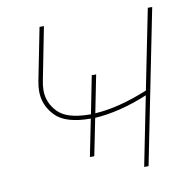

<svg xmlns="http://www.w3.org/2000/svg" viewBox="-78 -780 876 861"><g transform="rotate(-10 359.5 -350.0)"><path d="M350 -446H370L336 -275Q443 -281 577 -336L650 -700H670L530 0H510L573 -315Q508 -288 447 -273Q386 -258 332 -255L298 -86H278L312 -255Q198 -255 151.5 -303.2Q105 -351.5 105 -415Q105 -437.5 110 -463L157 -700H177L130 -461Q125 -437 125 -416Q125 -359.5 166.5 -316.8Q208 -274 312 -274H316Z"/></g></svg>

Font: Argentum Sans Thin
Style: Italic
Weight: 100
Italic angle: -11°
Designer: Julieta Ulanovsky (font), Cristiano Sobral (main changes and remaster)
Foundry: Julieta Ulanovsky (font), Cristiano Sobral (main changes and remaster)
Version: Version 2.007;June 15, 2022;FontCreator 14.0.0.2814 64-bit; 